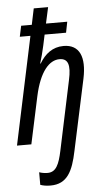

<svg xmlns="http://www.w3.org/2000/svg" viewBox="-64 -800 587 1079"><g transform="rotate(-5 229.0 -260.0)"><path d="M177 240C271 240 304 170 327 58L413 -343C438 -462 408 -535 317 -535C255 -535 212 -500 181 -448H178C188 -482 197 -513 204 -547L217 -608H338L350 -669H230L250 -760H169L150 -669H90L77 -608H137L8 0H89L146 -266C176 -405 231 -463 288 -463C336 -463 350 -427 331 -341L248 51C232 126 214 168 166 168C149 168 133 165 119 160V231C135 237 154 240 177 240Z"/></g></svg>

Font: Noto Sans Condensed
Style: Italic
Weight: 400
Width: 3
Italic angle: -12°
Designer: Monotype Design Team
Foundry: Monotype Imaging Inc.
Version: Version 2.013